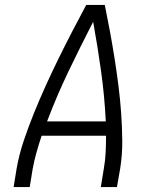

<svg xmlns="http://www.w3.org/2000/svg" viewBox="-20 -755 640 775"><path d="M35 0 47 -74Q57 -131 76 -187.5Q95 -244 117.5 -299.5Q140 -355 165 -410Q190 -465 216.5 -519Q243 -573 271 -627Q299 -681 328 -735H403Q414 -681 424 -627Q434 -573 442.5 -519Q451 -465 458 -410Q465 -355 469 -299Q473 -243 473.5 -186.5Q474 -130 465 -74L452 0H387L399 -74Q405 -107 406.5 -140.5Q408 -174 408 -207H148Q137 -174 127.5 -140.5Q118 -107 112 -74L100 0ZM170 -265H407Q402 -367 388 -467.5Q374 -568 356 -667Q305 -568 257 -468Q209 -368 170 -265Z"/></svg>

Font: Iosevka Curly LtExObl
Style: Regular
Weight: 300
Width: 7
Italic angle: -9°
Monospace: yes
Designer: Belleve Invis
Foundry: Belleve Invis
Version: Version 11.1.0; ttfautohint (v1.8.3)